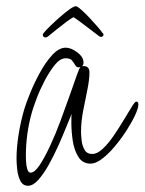

<svg xmlns="http://www.w3.org/2000/svg" viewBox="-20 -568 464 616"><path d="M70 28Q53 28 45 11.5Q37 -5 35 -26Q33 -47 33 -58Q33 -96 40 -138.5Q47 -181 58 -218Q63 -235 76 -267.5Q89 -300 107.5 -334Q126 -368 147.5 -391.5Q169 -415 191 -415Q208 -415 228 -400Q248 -385 248 -367Q248 -360 243 -355Q244 -356 248 -356Q267 -356 267 -336Q267 -313 260.5 -281Q254 -249 247 -213.5Q240 -178 240 -145Q240 -133 242 -116.5Q244 -100 251.5 -87Q259 -74 276 -74Q292 -74 310 -91Q328 -108 345 -133Q362 -158 377 -183Q392 -208 402.5 -225Q413 -242 417 -242Q424 -242 424 -233Q424 -221 413.5 -198.5Q403 -176 386 -149.5Q369 -123 348.5 -98.5Q328 -74 307.5 -58.5Q287 -43 271 -43Q245 -43 231.5 -64.5Q218 -86 213.5 -116Q209 -146 209 -172Q209 -181 209 -189Q209 -197 210 -203Q204 -189 193 -161.5Q182 -134 167.5 -101.5Q153 -69 136.5 -39.5Q120 -10 103 9Q86 28 70 28ZM78 -14Q91 -14 107 -38Q123 -62 140.5 -99.5Q158 -137 174 -180Q190 -223 203.5 -261.5Q217 -300 226 -325.5Q235 -351 238 -353L232 -352Q225 -352 221 -359.5Q217 -367 211 -374Q205 -381 191 -381Q173 -381 156 -360Q139 -339 123.5 -309.5Q108 -280 97.5 -252Q87 -224 83 -210Q63 -141 63 -68Q63 -64 63.5 -50.5Q64 -37 67.5 -25.5Q71 -14 78 -14ZM126 -448Q120 -448 118 -453Q116 -458 120 -462Q127 -471 141.5 -485Q156 -499 172.5 -513.5Q189 -528 203 -538Q217 -548 223 -548Q228 -548 241 -536.5Q254 -525 268.5 -509.5Q283 -494 294.5 -480.5Q306 -467 309 -462Q312 -461 312 -457Q312 -453 308 -450.5Q304 -448 298 -452Q274 -470 250.5 -488Q227 -506 216 -513Q208 -509 192.5 -497.5Q177 -486 161 -473Q145 -460 134 -451Q130 -448 126 -448Z"/></svg>

Font: Licorice
Style: Regular
Weight: 400
Designer: Robert E. Leuschke
Foundry: Robert E. Leuschke
Version: Version 1.010; ttfautohint (v1.8.3)